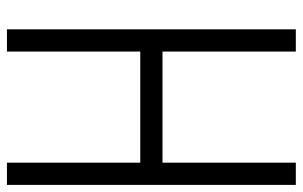

<svg xmlns="http://www.w3.org/2000/svg" viewBox="-176 -676 852 540"><g transform="rotate(-90 250.0 -406.0)"><path d="M0 -812.5H62.5V-437.5H375V-812.5H437.5V0H375V-375H62.5V0H0Z"/></g></svg>

Font: HE실루아
Style: regular
Weight: 500
Monospace: yes
Designer: Taeyun An (WindowsTiger)
Version: v1